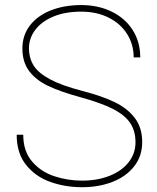

<svg xmlns="http://www.w3.org/2000/svg" viewBox="-20 -741 631 770"><path d="M69.8 -546.9Q69.8 -599.6 100.3 -639.2Q130.9 -678.7 184.6 -699.7Q238.3 -720.7 305.7 -720.7Q374 -720.7 428 -694.3Q481.9 -668 512.2 -620.4Q542.5 -572.8 542.5 -510.7H516.1Q516.1 -563 489.7 -604.7Q463.4 -646.5 415.5 -670.4Q367.7 -694.3 305.7 -694.3Q240.7 -694.3 193.4 -674.3Q146 -654.3 121.1 -620.8Q96.2 -587.4 96.2 -547.9Q96.2 -507.8 115.2 -477.8Q134.3 -447.8 181.4 -422.6Q228.5 -397.5 311.5 -376Q389.2 -356 440.4 -331.1Q491.7 -306.2 521 -267.3Q550.3 -228.5 550.3 -171.4Q550.3 -115.2 518.3 -74.2Q486.3 -33.2 431.4 -11.7Q376.5 9.8 309.1 9.8Q242.2 9.8 182.9 -11Q123.5 -31.7 85.2 -78.9Q46.9 -126 46.9 -200.7H73.2Q73.2 -134.3 108.9 -93Q144.5 -51.8 198 -34.2Q251.5 -16.6 309.1 -16.6Q371.1 -16.6 419.9 -36.1Q468.8 -55.7 496.1 -90.6Q523.4 -125.5 523.4 -170.4Q523.4 -215.8 502.2 -247.6Q481 -279.3 433.6 -303.7Q386.2 -328.1 304.2 -350.6Q223.6 -372.6 174.1 -396Q124.5 -419.4 97.2 -455.6Q69.8 -491.7 69.8 -546.9Z"/></svg>

Font: Heebo Thin
Style: Regular
Weight: 250
Designer: Oded Ezer
Foundry: Meir Sadan
Version: Version 2.001; ttfautohint (v1.5.14-ce02) -l 8 -r 50 -G 200 